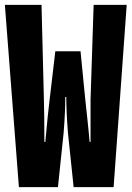

<svg xmlns="http://www.w3.org/2000/svg" viewBox="-20 -768 540 788"><path d="M57.6 0 0 -748H150.4L160.2 -358.4Q162.1 -296.9 162.1 -185.5H166Q176.8 -306.6 183.6 -358.4L207 -557.6H310.5L330.1 -358.4Q332 -339.8 338.4 -281.7Q344.7 -223.6 347.7 -185.5H351.6V-358.4L364.3 -748H500L446.3 0H282.2L258.8 -223.6Q252 -310.5 252 -370.1H248Q248 -310.5 241.2 -223.6L217.8 0Z"/></svg>

Font: Gen Shin Gothic Monospace Heavy
Style: Bold
Weight: 800
Designer: [Source Han Sans]
Ryoko NISHIZUKA  (kana & ideographs); Paul D. Hunt (Latin, Greek & Cyrillic); Wenlong ZHANG  (bopomofo
Version: Version 1.002.20150607